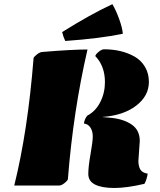

<svg xmlns="http://www.w3.org/2000/svg" viewBox="-20 -915 790 947"><path d="M314.9 -32.2Q314.9 -25.9 299.3 -12.9Q283.7 0 272 0H50.3Q117.2 -269.5 145.5 -627.4Q145.5 -633.3 161.1 -645.8Q176.8 -658.2 188 -658.7Q334.5 -670.9 411.6 -670.9Q341.3 -367.2 314.9 -32.2ZM669.4 -219.7 662.6 -121.6Q662.6 -94.7 672.4 -78.6Q682.1 -62.5 708.5 -58.6Q703.6 -27.8 692.4 -8.3Q605 12.2 543.7 12.2Q482.4 12.2 449 -4.6Q415.5 -21.5 415.5 -57.1Q415.5 -92.8 426.5 -154.5Q437.5 -216.3 437.5 -242.4Q437.5 -268.6 425.8 -286.1Q414.1 -303.7 394 -305.7Q396.5 -327.6 410.6 -344.7Q451.7 -366.2 474.6 -411.6Q497.6 -457 497.6 -509.8Q497.6 -588.9 450.2 -638.2Q450.2 -645.5 465.8 -658.7Q481.4 -671.9 492.7 -671.9Q580.1 -671.9 644 -635.7Q676.3 -617.2 695.3 -585Q714.4 -552.7 714.4 -510.7Q714.4 -441.9 651.4 -393.6Q588.4 -345.2 482.9 -337.9L526.9 -334Q591.3 -327.6 630.4 -300Q669.4 -272.5 669.4 -219.7ZM301.8 -712.9Q292.5 -731.9 286.6 -756.8Q424.3 -843.3 534.2 -894.5Q551.8 -865.2 567.6 -821.5Q583.5 -777.8 585.9 -748.5Q474.1 -725.1 301.8 -712.9Z"/></svg>

Font: Emblema One
Style: Regular
Weight: 400
Designer: Riccardo De Franceschi
Foundry: Riccardo De Franceschi
Version: Version 1.003